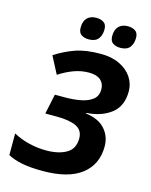

<svg xmlns="http://www.w3.org/2000/svg" viewBox="-134 -1003 865 1099"><g transform="rotate(15 298.0 -453.5)"><path d="M227.1 9.8Q154.3 9.8 105.5 0.2Q56.6 -9.3 20 -28.8V-157.2Q65.9 -132.3 116.5 -120.6Q167 -108.9 214.8 -108.9Q289.1 -108.9 335.4 -135.7Q381.8 -162.6 381.8 -224.1Q381.8 -272.9 340.8 -292.5Q299.8 -312 226.1 -312H157.2L182.1 -430.2H244.1Q291.5 -430.2 334.2 -438.2Q377 -446.3 404.1 -467.3Q431.2 -488.3 431.2 -527.8Q431.2 -562.5 408 -582.8Q384.8 -603 338.9 -603Q293 -603 249.5 -586.9Q206.1 -570.8 163.1 -543L109.9 -645Q167 -681.6 227.3 -702.9Q287.6 -724.1 376 -724.1Q441.4 -724.1 488.5 -701.4Q535.6 -678.7 560.8 -640.9Q585.9 -603 585.9 -558.1Q585.9 -470.2 529.1 -426Q472.2 -381.8 382.8 -376V-372.1Q458 -362.8 496.1 -320.1Q534.2 -277.3 534.2 -217.8Q534.2 -110.8 456.8 -50.5Q379.4 9.8 227.1 9.8ZM474.1 -786.1Q447.3 -786.1 429.7 -798.1Q412.1 -810.1 412.1 -839.8Q412.1 -877.4 431.4 -897.2Q450.7 -917 485.8 -917Q510.7 -917 528.8 -905.5Q546.9 -894 546.9 -864.3Q546.9 -828.6 529.3 -807.4Q511.7 -786.1 474.1 -786.1ZM287.1 -786.1Q260.3 -786.1 242.7 -798.1Q225.1 -810.1 225.1 -839.8Q225.1 -877.4 244.4 -897.2Q263.7 -917 298.8 -917Q323.7 -917 341.8 -905.5Q359.9 -894 359.9 -864.3Q359.9 -828.6 342.3 -807.4Q324.7 -786.1 287.1 -786.1Z"/></g></svg>

Font: Open Sans
Style: Bold Italic
Weight: 700
Italic angle: -12°
Designer: Monotype Design Team
Foundry: Monotype Imaging Inc.
Version: Version 3.003; ttfautohint (v1.8.4)